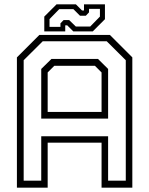

<svg xmlns="http://www.w3.org/2000/svg" viewBox="-20 -860 684 880"><path d="M57.5 0V-597L160.5 -700H483.5L586.5 -597V0H445.5V-206H198.5V0ZM88.5 -32H169V-235.5H475.5V-32H556.5V-584L469 -671H176L88.5 -584ZM198.5 -347H445.5V-528L415 -558.5H229L198.5 -528ZM169 -316.5V-544L216 -590H429L475.5 -544V-316.5ZM183 -716V-784L239 -840H328L356 -812H365V-840H461V-772L405 -716H316L288 -744H279V-716ZM207 -737H257V-753L271.5 -768H297L327.5 -738.5H393.5L438 -784V-819.5H388V-803.5L373.5 -788H346.5L316.5 -818H251.5L207 -772.5Z"/></svg>

Font: Tourney Thin Light
Style: Regular
Weight: 300
Version: Version 1.015